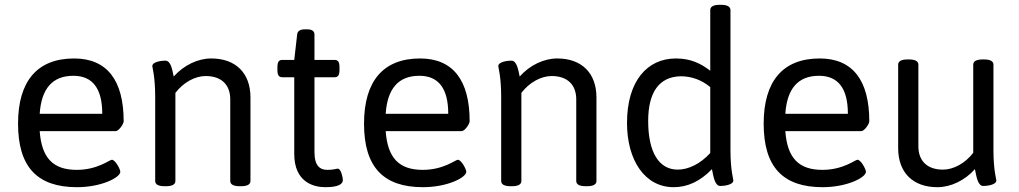

<svg xmlns="http://www.w3.org/2000/svg" viewBox="-20 -772 4235 798"><path d="M288 -529C135 -529 55 -435 55 -258C55 -79 134 6 300 6C401 6 480 -34 480 -58C480 -69 459 -108 445 -108C435 -108 386 -66 299 -66C200 -66 153 -116 145 -227H461C473 -227 494 -256 494 -268C494 -438 425 -529 288 -529ZM285 -457C365 -457 405 -404 405 -299H145C152 -404 198 -457 285 -457Z M858 -529C802 -529 744 -501 702 -454C696 -480 691 -520 667 -520C654 -520 613 -516 613 -497C613 -492 625 -453 625 -371V-20C625 -6 637 2 665 2H669C697 2 709 -6 709 -20V-386C742 -429 790 -456 835 -456C900 -456 937 -420 937 -359V-20C937 -6 949 2 977 2H981C1009 2 1021 -6 1021 -20V-367C1021 -468 960 -529 858 -529Z M1257 -650H1247C1226 -650 1216 -642 1215 -628L1203 -523H1153C1139 -523 1133 -514 1133 -493V-481C1133 -460 1139 -451 1153 -451H1203V-132C1203 -16 1282 6 1332 6C1359 6 1405 3 1405 -24C1405 -32 1398 -71 1384 -71C1375 -71 1370 -66 1341 -66C1312 -66 1287 -80 1287 -140V-451H1371C1385 -451 1391 -460 1391 -481V-493C1391 -514 1385 -523 1371 -523H1287V-628C1287 -642 1278 -650 1257 -650Z M1726 -529C1573 -529 1493 -435 1493 -258C1493 -79 1572 6 1738 6C1839 6 1918 -34 1918 -58C1918 -69 1897 -108 1883 -108C1873 -108 1824 -66 1737 -66C1638 -66 1591 -116 1583 -227H1899C1911 -227 1932 -256 1932 -268C1932 -438 1863 -529 1726 -529ZM1723 -457C1803 -457 1843 -404 1843 -299H1583C1590 -404 1636 -457 1723 -457Z M2296 -529C2240 -529 2182 -501 2140 -454C2134 -480 2129 -520 2105 -520C2092 -520 2051 -516 2051 -497C2051 -492 2063 -453 2063 -371V-20C2063 -6 2075 2 2103 2H2107C2135 2 2147 -6 2147 -20V-386C2180 -429 2228 -456 2273 -456C2338 -456 2375 -420 2375 -359V-20C2375 -6 2387 2 2415 2H2419C2447 2 2459 -6 2459 -20V-367C2459 -468 2398 -529 2296 -529Z M2976 -752H2972C2944 -752 2932 -744 2932 -730V-478C2893 -508 2851 -529 2789 -529C2670 -529 2586 -435 2586 -261C2586 -106 2660 6 2780 6C2837 6 2890 -18 2939 -69C2945 -41 2950 1 2974 1C2987 1 3028 -3 3028 -22C3028 -27 3016 -66 3016 -148V-730C3016 -744 3004 -752 2976 -752ZM2809 -455C2854 -455 2896 -440 2932 -410V-136C2891 -91 2841 -67 2797 -67C2718 -67 2674 -140 2674 -269C2674 -388 2719 -453 2809 -455Z M3387 -529C3234 -529 3154 -435 3154 -258C3154 -79 3233 6 3399 6C3500 6 3579 -34 3579 -58C3579 -69 3558 -108 3544 -108C3534 -108 3485 -66 3398 -66C3299 -66 3252 -116 3244 -227H3560C3572 -227 3593 -256 3593 -268C3593 -438 3524 -529 3387 -529ZM3384 -457C3464 -457 3504 -404 3504 -299H3244C3251 -404 3297 -457 3384 -457Z M4069 -525H4065C4037 -525 4025 -517 4025 -503V-137C3992 -94 3944 -67 3899 -67C3834 -67 3797 -103 3797 -164V-503C3797 -517 3785 -525 3757 -525H3753C3725 -525 3713 -517 3713 -503V-156C3713 -55 3774 6 3876 6C3932 6 3990 -22 4032 -69C4038 -41 4043 1 4067 1C4080 1 4121 -3 4121 -22C4121 -27 4109 -66 4109 -148V-503C4109 -517 4097 -525 4069 -525Z"/></svg>

Font: Asap
Style: Regular
Weight: 400
Designer: Pablo Cosgaya
Foundry: Pablo Cosgaya
Version: Version 1.007;PS 001.007;hotconv 1.0.70;makeotf.lib2.5.58329